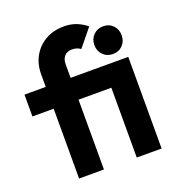

<svg xmlns="http://www.w3.org/2000/svg" viewBox="-133 -843 880 951"><g transform="rotate(-20 307.5 -367.0)"><path d="M122 0V-368H10V-483H122V-550Q122 -602 145 -643.5Q168 -685 210 -709.5Q252 -734 308 -734Q344 -734 372.5 -723Q401 -712 427 -691L352 -599Q333 -613 308 -613Q281 -613 267 -597Q253 -581 253 -555V-483H557V0H426V-368H253V0ZM491 -522Q460 -522 439.5 -543Q419 -564 419 -595Q419 -626 439.5 -647Q460 -668 491 -668Q523 -668 543 -647Q563 -626 563 -595Q563 -564 543 -543Q523 -522 491 -522Z"/></g></svg>

Font: Outfit Semi Bold
Style: Regular
Weight: 600
Designer: Rodrigo Fuenzalida
Foundry: fragTYPE
Version: Version 1.000